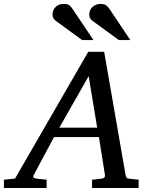

<svg xmlns="http://www.w3.org/2000/svg" viewBox="-73 -948 766 968"><path d="M374 -564 226.1 -304.2H417ZM391.1 0V-42L437 -46.9Q459 -49.8 456.1 -65.9L425.8 -256.8H199.2L97.2 -65.9Q91.8 -56.2 96.9 -52.2Q102.1 -48.3 116.2 -46.9L162.1 -42V0H-53.2V-42L2.9 -47.9L372.1 -687H452.1L560.1 -65.9Q561.5 -56.2 565.4 -52Q569.3 -47.9 580.1 -46.9L626 -42V0ZM340.8 -746.1 208 -843.3Q191.9 -854 191.9 -874.5Q191.9 -897.9 207.8 -913.1Q223.6 -928.2 248 -928.2Q268.1 -928.2 276.9 -921.1Q285.6 -914.1 293.9 -901.4L397.9 -746.1ZM525.9 -746.1 393.1 -843.3Q377 -854 377 -874.5Q377 -886.2 381.3 -896Q385.7 -905.8 393.3 -912.8Q400.9 -919.9 411.1 -924.1Q421.4 -928.2 433.1 -928.2Q453.1 -928.2 462.4 -921.1Q471.7 -914.1 480 -901.4L584 -746.1Z"/></svg>

Font: Charis SIL Phon
Style: Italic
Weight: 400
Italic angle: -11°
Foundry: SIL International
Version: Version 5.000